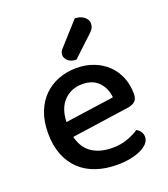

<svg xmlns="http://www.w3.org/2000/svg" viewBox="-133 -799 792 907"><g transform="rotate(-20 263.5 -345.5)"><path d="M150 -181Q164 -124 204.5 -96.5Q245 -69 308 -69Q350 -69 385 -82Q420 -95 441 -110Q469 -94 469 -65Q469 -48 456 -33.5Q443 -19 420.5 -8.5Q398 2 367.5 8Q337 14 302 14Q244 14 196.5 -2Q149 -18 115 -50Q81 -82 62.5 -129Q44 -176 44 -238Q44 -298 62 -343.5Q80 -389 111 -419.5Q142 -450 184 -466Q226 -482 274 -482Q322 -482 361.5 -466.5Q401 -451 429.5 -423.5Q458 -396 473.5 -358Q489 -320 489 -275Q489 -250 477 -238.5Q465 -227 442 -223ZM274 -401Q219 -401 182.5 -364Q146 -327 144 -258L390 -293Q386 -338 357 -369.5Q328 -401 274 -401ZM348 -705Q378 -704 395 -689.5Q412 -675 412 -658Q412 -641 405 -630.5Q398 -620 381 -605L289 -519Q263 -519 248 -532.5Q233 -546 233 -562Q233 -572 237.5 -580Q242 -588 250 -596Z"/></g></svg>

Font: Baloo Bhaina 2 Medium
Style: Regular
Weight: 500
Designer: Yesha Goshar, Manish Minz, Shuchita Grover and Ek Type
Foundry: Ek Type
Version: Version 1.640;hotconv 1.0.111;makeotfexe 2.5.65597; ttfautoh